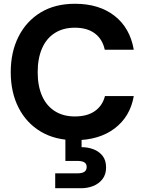

<svg xmlns="http://www.w3.org/2000/svg" viewBox="-20 -732 768 1019"><path d="M378 12Q273 12 196.5 -33.5Q120 -79 78.5 -160.5Q37 -242 37 -349Q37 -456 78.5 -538Q120 -620 196 -666Q272 -712 378 -712Q506 -712 588 -648Q670 -584 690 -468H536Q524 -524 483.5 -554.5Q443 -585 377 -585Q315 -585 270.5 -556.5Q226 -528 203 -475Q180 -422 180 -349Q180 -276 203 -223.5Q226 -171 270.5 -142.5Q315 -114 377 -114Q443 -114 483.5 -142.5Q524 -171 537 -222H690Q671 -113 588.5 -50.5Q506 12 378 12ZM273 267V188H390Q415 188 427.5 180Q440 172 440 154Q440 137 427.5 129.5Q415 122 390 122H327V-4H413V49Q446 49 475.5 60Q505 71 524 94.5Q543 118 543 157Q543 194 524 218.5Q505 243 475 255Q445 267 410 267Z"/></svg>

Font: DM Sans 9pt 36pt ExtraBold
Style: Regular
Weight: 800
Version: Version 4.004;gftools[0.9.30]